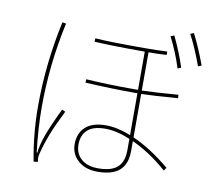

<svg xmlns="http://www.w3.org/2000/svg" viewBox="-89 -937 1179 1058"><g transform="rotate(10 500.0 -407.5)"><path d="M912 -833Q948 -763 985 -664L966 -656Q930 -755 893 -825ZM857 -625Q829 -714 788 -793L808 -801Q849 -716 876 -633ZM177 -34Q180 -75 202 -135.5Q224 -196 270 -291L289 -283Q247 -199 225.5 -143.5Q204 -88 190 -33Q186 -18 186 -5Q186 2 188 16L165 18Q136 -133 136 -287Q136 -526 188 -765L209 -762Q157 -523 157 -287Q157 -166 173 -34ZM684 -209Q786 -164 892 -75L880 -58Q786 -141 684 -188V-132Q684 -60 644 -24Q604 12 520 12Q454 12 412.5 -24Q371 -60 371 -117Q371 -177 409.5 -212.5Q448 -248 524 -248Q587 -248 663 -218V-452H642Q521 -452 371 -460L372 -479Q497 -471 642 -471H663V-685H658Q476 -685 381 -691L382 -710Q455 -704 658 -704Q728 -704 785 -707V-688Q740 -685 684 -685V-471Q759 -473 887 -483L888 -464Q868 -462 855 -462Q761 -454 684 -452ZM663 -197Q586 -229 523 -229Q456 -229 424 -199.5Q392 -170 392 -118Q392 -67 426.5 -37Q461 -7 521 -7Q595 -7 629 -38Q663 -69 663 -133Z"/></g></svg>

Font: IBM Plex Sans JP Thin
Style: Regular
Weight: 100
Designer: Mike Abbink; Paul van der Laan; Pieter van Rosmalen; Wujin Sim; Yejin Wi; Jinhee Kim; Boomi Park; Yona Kim; Kichan Ma
Foundry: Sandoll Inc.
Version: Version 1.001